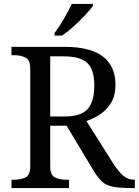

<svg xmlns="http://www.w3.org/2000/svg" viewBox="-20 -951 702 971"><path d="M38 0V-42H51Q84 -42 108.5 -53.5Q133 -65 133 -109V-604Q133 -648 108.5 -660Q84 -672 51 -672H38V-714H307Q564 -714 564 -521Q564 -468 542 -431.5Q520 -395 486.5 -373Q453 -351 417 -339L554 -122Q580 -82 604 -62Q628 -42 659 -42H662V0H648Q586 0 551.5 -6.5Q517 -13 496 -32.5Q475 -52 452 -90L317 -315H234V-109Q234 -65 258.5 -53.5Q283 -42 316 -42H329V0ZM304 -362Q392 -362 424.5 -401Q457 -440 457 -518Q457 -598 422 -632Q387 -666 302 -666H234V-362ZM256 -784Q278 -813 302.5 -855Q327 -897 343 -931H450V-921Q438 -904 411 -875Q384 -846 352.5 -817.5Q321 -789 294 -771H256Z"/></svg>

Font: Noto Serif Khitan Small Script
Style: Regular
Weight: 400
Designer: LIU Zhao, ZHANG Congyu, Kushim JIANG
Foundry: Guyu Beijing Co. Ltd.
Version: Version 1.000; ttfautohint (v1.8.4.7-5d5b)